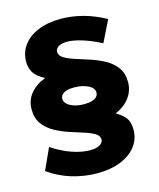

<svg xmlns="http://www.w3.org/2000/svg" viewBox="-116 -776 782 946"><g transform="rotate(-15 274.5 -303.0)"><path d="M456.6 -523.3Q404 -550.3 360.4 -563.6Q316.9 -576.9 285.7 -576.9Q257.1 -576.9 241.2 -567Q225.3 -557.1 225.3 -541.1Q225.3 -521.3 247 -508.4Q268.7 -495.4 302.9 -484.6Q337 -473.7 374.9 -461.4Q412.9 -449 447 -430.3Q481.1 -411.6 502.9 -382Q524.6 -352.4 524.6 -307.1Q524.6 -277.6 512.4 -251.6Q500.1 -225.7 477.9 -206.1Q455.7 -186.6 426.3 -173.6Q458.7 -154.6 474.3 -133.4Q489.9 -112.3 489.9 -73.4Q489.9 -26.9 462.1 9.8Q434.3 46.4 383.4 67.1Q332.6 87.9 262.6 87.9Q197 87.9 132.9 68.4Q68.9 48.9 15.9 10.7L65.7 -98.9Q116.1 -65.3 166 -48.1Q215.9 -30.9 258.4 -30.9Q279.7 -30.9 294.6 -35.9Q309.6 -40.9 317.4 -49.5Q325.1 -58.1 325.1 -68.1Q325.1 -87.4 303.7 -100.1Q282.3 -112.7 248.9 -123Q215.4 -133.3 177.9 -145.9Q140.3 -158.4 106.9 -177.1Q73.4 -195.9 52 -225.2Q30.6 -254.6 30.6 -299.4Q30.6 -345.9 58.4 -379.7Q86.3 -413.6 134.9 -432.3Q93.9 -454.1 79.6 -477.9Q65.3 -501.7 65.3 -533.1Q65.3 -580.3 91.9 -616.6Q118.4 -652.9 167.8 -673.4Q217.1 -694 284.1 -694Q340.6 -694 397.5 -678.7Q454.4 -663.4 510.3 -632.3ZM260.3 -350.4Q225.4 -350.4 207.7 -339.8Q190 -329.1 190 -311Q190 -295.6 203.3 -283.4Q216.6 -271.3 239 -264.5Q261.4 -257.7 289 -257.7Q313 -257.7 329.1 -262.8Q345.1 -267.9 353 -277.1Q360.9 -286.3 360.9 -297.9Q360.9 -321.3 331.3 -335.9Q301.7 -350.4 260.3 -350.4Z"/></g></svg>

Font: Alexandria
Style: Regular
Weight: 400
Designer: Mohamed Gaber
Foundry: Kief Type Foundry
Version: Version 5.100